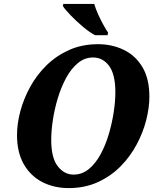

<svg xmlns="http://www.w3.org/2000/svg" viewBox="-20 -951 800 982"><path d="M331 11Q256 11 196 -20Q136 -51 101.5 -111.5Q67 -172 67 -260Q67 -318 84 -382Q101 -446 134.5 -507Q168 -568 218 -617Q268 -666 334 -695.5Q400 -725 482 -725Q552 -725 612 -696.5Q672 -668 708 -608.5Q744 -549 744 -456Q744 -401 728 -337.5Q712 -274 679 -212Q646 -150 596.5 -100Q547 -50 480.5 -19.5Q414 11 331 11ZM356 -58Q400 -58 434.5 -86.5Q469 -115 494.5 -162Q520 -209 536.5 -265Q553 -321 561.5 -377Q570 -433 570 -479Q570 -571 538 -614Q506 -657 456 -657Q413 -657 378.5 -628.5Q344 -600 318.5 -553Q293 -506 276 -450Q259 -394 250.5 -338Q242 -282 242 -236Q242 -143 275.5 -100.5Q309 -58 356 -58ZM466 -771Q436 -787 402.5 -815.5Q369 -844 341 -873Q313 -902 301 -921L304 -931H462Q469 -906 482 -877.5Q495 -849 509 -823.5Q523 -798 533 -784L530 -771Z"/></svg>

Font: Noto Serif SemiCondensed ExtraBold
Style: Italic
Weight: 800
Width: 4
Italic angle: -12°
Designer: Monotype Design Team
Foundry: Monotype Imaging Inc.
Version: Version 2.014; ttfautohint (v1.8.4.7-5d5b)